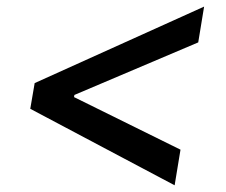

<svg xmlns="http://www.w3.org/2000/svg" viewBox="-20 -574 677 576"><path d="M70.8 -247.6 84 -324.7 592.3 -554.2 574.7 -446.8 203.1 -289.1 202.1 -282.7 521.5 -125 503.9 -18.1Z"/></svg>

Font: Inter Display Medium
Style: Italic
Weight: 500
Italic angle: -9.39999°
Designer: Rasmus Andersson
Foundry: rsms
Version: Version 4.000;git-a52131595